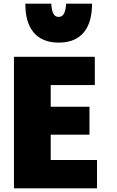

<svg xmlns="http://www.w3.org/2000/svg" viewBox="-20 -1012 638 1045"><path d="M508 13H56V-703H496V-549H256V-431H467V-279H256V-141H508ZM299 -780C177 -780 117 -859 118 -992H259C262 -942 274 -920 299 -920C324 -920 337 -942 340 -992H481C481 -858 422 -780 299 -780Z"/></svg>

Font: Repo Black
Style: Regular
Weight: 900
Designer: Stefan Peev
Foundry: Context Ltd
Version: Version 1.502